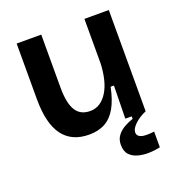

<svg xmlns="http://www.w3.org/2000/svg" viewBox="-130 -630 863 932"><g transform="rotate(-20 301.0 -164.0)"><path d="M240 13Q150 13 104.5 -48.5Q59 -110 59 -236V-523H186V-249Q186 -169 209.5 -131Q233 -93 283 -93Q312 -93 334 -107.5Q356 -122 372.5 -148.5Q389 -175 398 -211.5Q407 -248 409 -292V-523H535V-219V0H430L433 -170H416Q403 -106 380 -65.5Q357 -25 322.5 -6Q288 13 240 13ZM540 188Q514 194 484 195Q454 196 427 189Q400 182 383 164Q366 146 366 112Q366 84 381 64.5Q396 45 418.5 32.5Q441 20 463 13V-7H535V0Q498 16 475 38.5Q452 61 452 79Q452 93 462 100Q472 107 486.5 108.5Q501 110 516 109Q531 108 540 107Z"/></g></svg>

Font: Bricolage Grotesque 24pt SemiBold
Style: Regular
Weight: 600
Designer: Mathieu Triay
Foundry: Atelier Triay
Version: Version 1.001;gftools[0.9.33.dev8+g029e19f]